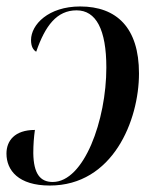

<svg xmlns="http://www.w3.org/2000/svg" viewBox="-25 -566 485 594"><path d="M223 -546C125 -546 71 -490 71 -442C71 -422 78 -411 87 -406C115 -487 151 -534 212 -534C272 -534 304 -475 304 -357C304 -194 235 -3 138 -3C99 -3 79 -29 78 -92C78 -119 80 -143 83 -164C20 -164 -5 -130 -5 -91C-5 -39 32 8 129 8C324 8 405 -193 405 -339C405 -480 336 -546 223 -546Z"/></svg>

Font: Noto Serif Display Condensed Medium
Style: Italic
Weight: 500
Width: 3
Italic angle: -12°
Designer: Monotype Design Team
Foundry: Monotype Imaging Inc.
Version: Version 2.009